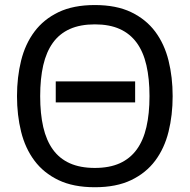

<svg xmlns="http://www.w3.org/2000/svg" viewBox="-20 -747 768 777"><path d="M205.6 -417.5H526.9V-332.5H205.6ZM48.8 -357.9Q48.8 -434.6 65.4 -501.7Q82 -568.8 119.4 -618.9Q156.7 -668.9 216.8 -697.8Q276.9 -726.6 363.8 -726.6Q450.7 -726.6 510.7 -697.8Q570.8 -668.9 608.2 -618.9Q645.5 -568.8 662.1 -501.7Q678.7 -434.6 678.7 -357.9Q678.7 -281.2 662.1 -214.1Q645.5 -147 608.2 -96.9Q570.8 -46.9 510.7 -18.1Q450.7 10.7 363.8 10.7Q276.9 10.7 216.8 -18.1Q156.7 -46.9 119.4 -96.9Q82 -147 65.4 -214.1Q48.8 -281.2 48.8 -357.9ZM142.6 -357.9Q142.6 -287.1 155 -232.9Q167.5 -178.7 194.1 -141.8Q220.7 -105 262.7 -86.2Q304.7 -67.4 363.8 -67.4Q422.9 -67.4 464.6 -86.2Q506.3 -105 533.2 -141.8Q560.1 -178.7 572.5 -232.9Q585 -287.1 585 -357.9Q585 -428.7 572.5 -482.9Q560.1 -537.1 533.2 -574Q506.3 -610.8 464.6 -629.6Q422.9 -648.4 363.8 -648.4Q304.7 -648.4 262.7 -629.6Q220.7 -610.8 194.1 -574Q167.5 -537.1 155 -482.9Q142.6 -428.7 142.6 -357.9Z"/></svg>

Font: Arian AMU
Style: Regular
Weight: 400
Designer: Ruben Hakobyan (Tarumian)
Foundry: Ruben Hakobyan (Tarumian)
Version: Version 4.003